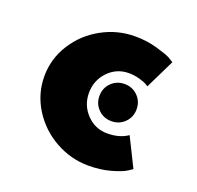

<svg xmlns="http://www.w3.org/2000/svg" viewBox="-101 -636 777 758"><g transform="rotate(20 287.5 -256.5)"><path d="M424.5 -314.5Q402 -337 369 -337Q336 -337 313.5 -314.5Q291 -292 291 -259Q291 -226 313.5 -203.5Q336 -181 369 -181Q402 -181 424.5 -203.5Q447 -226 447 -259Q447 -292 424.5 -314.5ZM370 -130Q319 -130 283.5 -167Q248 -204 248 -256Q248 -309 283.5 -346Q319 -383 370 -383Q393 -383 414.5 -377Q436 -371 446 -365L456 -359L516 -482Q509 -487 496 -494.5Q483 -502 438.5 -515Q394 -528 344 -528Q270 -528 204.5 -492Q139 -456 99.5 -393.5Q60 -331 60 -258Q60 -184 99.5 -121Q139 -58 204.5 -21.5Q270 15 344 15Q394 15 437 3Q480 -9 498 -21L516 -33L456 -154Q422 -130 370 -130Z"/></g></svg>

Font: Hussar
Style: BoldWeb
Weight: 700
Foundry: Cannot Into Space Fonts
Version: Version 2.00